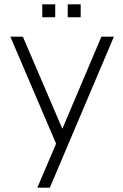

<svg xmlns="http://www.w3.org/2000/svg" viewBox="-20 -870 570 890"><path d="M153 0H211L508 -700H450L269 -273L86 -700H28L240 -204ZM294 -790H354V-850H294ZM176 -790H236V-850H176Z"/></svg>

Font: Uncut Sans Light
Style: Regular
Weight: 300
Designer: Kasper Nordkvist
Foundry: UNCUT.wtf
Version: Version 1.304;Glyphs 3.2 (3246)